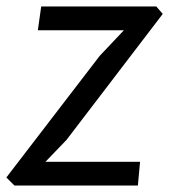

<svg xmlns="http://www.w3.org/2000/svg" viewBox="-33 -577 526 597"><path d="M395.7 0H12L-13.2 -25.2L277.1 -403.4L352.1 -482.8H84.7L95.1 -557H452.8L473.1 -533.8L173.8 -142L108.3 -73.9H402.5Z"/></svg>

Font: Merriweather Sans Variable Regular
Style: Italic
Weight: 300
Italic angle: -8°
Designer: Eben Sorkin
Foundry: Eben Sorkin
Version: Version 2.001